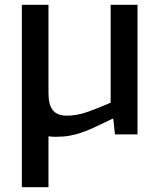

<svg xmlns="http://www.w3.org/2000/svg" viewBox="-20 -560 665 800"><path d="M71 -540H182V-172Q182 -123 200.5 -100.5Q219 -78 258 -78Q300 -78 344 -93.5Q388 -109 441 -132V-540H553V0H459L452 -65H448Q407 -45 377 -31Q347 -17 321 -8Q295 1 269.5 5.5Q244 10 213 10Q205 10 197 9.5Q189 9 182 8V220H71Z"/></svg>

Font: Encode Sans Normal
Style: Medium
Weight: 500
Designer: Pablo Impallari, Andres Torresi
Foundry: Pablo Impallari, Andres Torresi
Version: Version 1.000; ttfautohint (v1.00) -l 8 -r 50 -G 200 -x 14 -